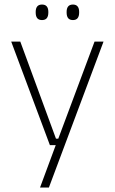

<svg xmlns="http://www.w3.org/2000/svg" viewBox="-20 -674 518 866"><path d="M259 -48.5 239.5 -39.5 406.5 -486.5H447L200.5 172H160.5L237 -34.5L252 -19.5H205L30.5 -486.5H71.5L232.5 -48.5ZM169.5 -583.5Q155 -583.5 148 -592Q141 -600.5 141 -617.5V-620.5Q141 -636.5 148 -645Q155 -653.5 169.5 -653.5Q184 -653.5 191 -645Q198 -636.5 198 -620.5V-617.5Q198 -600.5 191 -592Q184 -583.5 169.5 -583.5ZM309 -583.5Q294.5 -583.5 287.5 -592Q280.5 -600.5 280.5 -617.5V-620.5Q280.5 -636.5 287.5 -645Q294.5 -653.5 309 -653.5Q323 -653.5 330 -645Q337 -636.5 337 -620.5V-617.5Q337 -600.5 330 -592Q323 -583.5 309 -583.5Z"/></svg>

Font: Anek Bangla
Style: Extra-light
Weight: 200
Designer: Sulekha Rajkumar (Bangla), Yesha Goshar (Latin)
Foundry: Ek Type
Version: Version 1.002;March 21, 2022;FontCreator 13.0.0.2683 64-bit